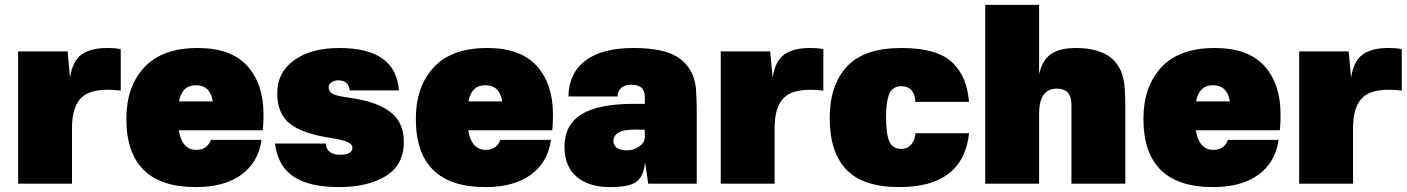

<svg xmlns="http://www.w3.org/2000/svg" viewBox="-20 -750 5744 784"><path d="M417 -554Q454 -554 473 -549V-380Q364 -393 319 -357Q274 -321 274 -227V0H54V-540H256L266 -433Q276 -501 313.5 -527.5Q351 -554 417 -554Z M788 -554Q923 -554 989.5 -481Q1056 -408 1056 -282Q1056 -246 1053 -218H710Q723 -138 782 -138Q826 -138 841 -179H1048Q1035 -87 965.5 -36.5Q896 14 780 14Q496 14 496 -265Q496 -396 569 -475Q642 -554 788 -554ZM711 -336H849Q838 -402 780 -402Q723 -402 711 -336Z M1366 -554Q1596 -554 1609 -381H1408Q1403 -422 1362 -422Q1345 -422 1333.5 -414Q1322 -406 1322 -393Q1322 -376 1338 -367Q1354 -358 1406 -351Q1517 -336 1573 -293.5Q1629 -251 1629 -171Q1629 -76 1555 -31Q1481 14 1366 14Q1241 14 1177.5 -29.5Q1114 -73 1103 -164H1310Q1314 -118 1370 -118Q1419 -118 1419 -148Q1419 -173 1341 -185Q1216 -203 1164 -244.5Q1112 -286 1112 -370Q1112 -454 1181 -504Q1250 -554 1366 -554Z M1970 -554Q2105 -554 2171.5 -481Q2238 -408 2238 -282Q2238 -246 2235 -218H1892Q1905 -138 1964 -138Q2008 -138 2023 -179H2230Q2217 -87 2147.5 -36.5Q2078 14 1962 14Q1678 14 1678 -265Q1678 -396 1751 -475Q1824 -554 1970 -554ZM1893 -336H2031Q2020 -402 1962 -402Q1905 -402 1893 -336Z M2566 -554Q2699 -554 2757 -510Q2815 -466 2822 -386Q2825 -346 2825 -295V0H2627L2614 -88Q2608 -27 2577 -6.5Q2546 14 2471 14Q2385 14 2335 -28Q2285 -70 2285 -151Q2285 -240 2354 -283Q2423 -326 2569 -326H2613V-354Q2613 -404 2559 -404Q2506 -404 2501 -356H2301Q2303 -452 2371 -503Q2439 -554 2566 -554ZM2485 -175Q2485 -136 2543 -136Q2566 -136 2589.5 -151.5Q2613 -167 2613 -191V-220Q2540 -224 2512.5 -212Q2485 -200 2485 -175Z M3286 -554Q3323 -554 3342 -549V-380Q3233 -393 3188 -357Q3143 -321 3143 -227V0H2923V-540H3125L3135 -433Q3145 -501 3182.5 -527.5Q3220 -554 3286 -554Z M3661 -554Q3736 -554 3788.5 -538.5Q3841 -523 3871.5 -492Q3902 -461 3917 -423.5Q3932 -386 3937 -334H3718Q3714 -398 3660 -398Q3625 -398 3611.5 -367Q3598 -336 3598 -272Q3598 -203 3611.5 -172.5Q3625 -142 3661 -142Q3685 -142 3700.5 -159.5Q3716 -177 3718 -206H3937Q3913 14 3652 14Q3505 14 3436.5 -57Q3368 -128 3368 -268Q3368 -402 3438 -478Q3508 -554 3661 -554Z M4223 -730V-448Q4237 -506 4272.5 -530Q4308 -554 4373 -554Q4549 -554 4570 -413Q4575 -379 4575 -312V0H4355V-322Q4355 -388 4296 -388Q4223 -388 4223 -286V0H4003V-730Z M4941 -554Q5076 -554 5142.5 -481Q5209 -408 5209 -282Q5209 -246 5206 -218H4863Q4876 -138 4935 -138Q4979 -138 4994 -179H5201Q5188 -87 5118.5 -36.5Q5049 14 4933 14Q4649 14 4649 -265Q4649 -396 4722 -475Q4795 -554 4941 -554ZM4864 -336H5002Q4991 -402 4933 -402Q4876 -402 4864 -336Z M5648 -554Q5685 -554 5704 -549V-380Q5595 -393 5550 -357Q5505 -321 5505 -227V0H5285V-540H5487L5497 -433Q5507 -501 5544.5 -527.5Q5582 -554 5648 -554Z"/></svg>

Font: Nacelle Black
Style: Regular
Weight: 900
Designer: Sora Sagano
Foundry: Sora Sagano
Version: Version 1.000;FEAKit 1.0